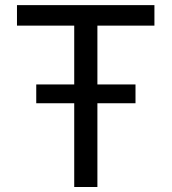

<svg xmlns="http://www.w3.org/2000/svg" viewBox="-20 -748 686 768"><path d="M47.9 -645.5V-727.5H597.7V-645.5H369.6V0H276.9V-645.5ZM125 -335V-410.2H522V-335Z"/></svg>

Font: Atlassian Sans
Style: Regular
Weight: 400
Designer: Rasmus Andersson
Foundry: Modifications by Atlassian Pty Ltd, manufactured by rsms
Version: Version 4.001;git-9221beed3